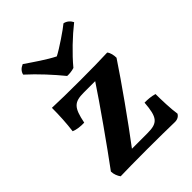

<svg xmlns="http://www.w3.org/2000/svg" viewBox="-205 -810 916 916"><g transform="rotate(-45 253.0 -352.5)"><path d="M223 -517C237 -516 256 -518 271 -523C314 -575 375 -633 428 -675C421 -690 406 -704 388 -707C367 -689 288 -635 254 -618C210 -640 157 -677 113 -707C94 -699 83 -687 79 -670C131 -623 183 -566 223 -517ZM460 -158C436 -165 415 -166 394 -166C387 -73 370 -53 301 -53H196C271 -152 387 -315 451 -412C451 -429 447 -449 437 -461C397 -459 327 -458 255 -458C183 -458 105 -459 64 -461C64 -410 61 -357 55 -312C73 -304 100 -301 123 -302C140 -387 158 -405 223 -405H300C243 -318 117 -140 48 -47C48 -29 56 -10 65 2C101 1 158 0 246 0C325 0 382 1 432 2C449 2 462 -6 468 -18C462 -54 460 -121 460 -158Z"/></g></svg>

Font: Vollkorn Semibold
Style: Regular
Weight: 600
Designer: Friedrich Althausen
Foundry: Friedrich Althausen
Version: Version 4.015;PS 004.015;hotconv 1.0.88;makeotf.lib2.5.64775